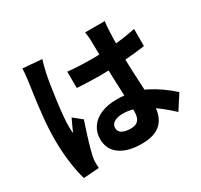

<svg xmlns="http://www.w3.org/2000/svg" viewBox="-170 -1007 1340 1281"><g transform="rotate(-30 500.0 -366.5)"><path d="M566 -608.8Q763.6 -608.8 918 -641.8V-509.8Q763 -487 566.4 -485.4Q481.8 -485.4 390.2 -491.6L389.4 -617.6Q477 -608.8 566 -608.8ZM768.8 -719.6Q765.2 -662.4 765.2 -544.6Q765.2 -472.2 768.5 -401.2Q771.8 -330.2 774.8 -272.2Q780.8 -168.2 780.8 -136.8Q780.8 -50.4 733.1 -1.1Q685.4 48.2 581.2 48.2Q475.4 48.2 414.8 5Q354.2 -38.2 354.2 -117.2Q354.2 -169 381.6 -209Q409 -249 460.4 -270.8Q511.8 -292.6 579.4 -292.6Q706.6 -292.6 798.6 -245.1Q890.6 -197.6 969.2 -125.6L897.2 -14.2Q802.4 -102.2 725.2 -146.1Q648 -190 568.8 -190Q527.4 -190 502.7 -174.5Q478 -159 478 -131.8Q478 -103.6 502.5 -90.1Q527 -76.6 567.4 -76.6Q609.4 -76.6 627.2 -98.3Q645 -120 645 -165Q645 -202 640 -288.2Q637 -348 634.5 -418Q632 -488 632 -544.2V-620.8Q631.2 -651.2 631.1 -676.1Q631 -701 630.4 -717.8Q630.4 -746.4 623.4 -785H774.8Q770.6 -757.8 768.8 -719.6ZM263.2 -680.6Q250.6 -623.8 233 -493.3Q215.4 -362.8 215.4 -296Q215.4 -264.2 218.8 -242.8Q223.2 -255.8 228.9 -267.9Q234.6 -280 240.4 -292.8Q252.2 -317 261.8 -338.8L326.4 -286.8L310.8 -239.2Q292.2 -183.2 276.7 -130.3Q261.2 -77.4 254.6 -45.2Q248.6 -17.6 249 1.4Q249.4 27.8 250.4 43.8L130.8 52.6Q113.8 -4.2 102.2 -88.2Q90.6 -172.2 90.6 -267.2Q90.6 -352.2 100.9 -449.4Q111.2 -546.6 125.2 -640.8L131.4 -683.8Q140.4 -750.8 141.2 -786L287.6 -773.6Q278.6 -749.8 263.2 -680.6Z"/></g></svg>

Font: 寒蝉端黑体 Light
Style: Regular
Weight: 300
Designer: ChillDuanSans {Warren2060}; 
Source Han Sans {Ryoko NISHIZUKA 西塚涼子 (kana, bopomofo & ideographs); Paul D. Hunt (Latin, G
Foundry: ChillType&Adobe
Version: Version 1.300;Glyphs 3.3 (3306)